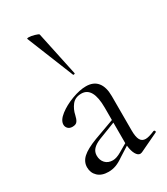

<svg xmlns="http://www.w3.org/2000/svg" viewBox="-184 -814 789 905"><g transform="rotate(-30 210.5 -361.5)"><path d="M415 -54Q419 -54 420.5 -49.5Q422 -45 418 -43L315 6Q309 8 306 8Q293 8 283 -9.5Q273 -27 270 -57L218 -24Q194 -7 174.5 0Q155 7 134 7Q97 7 76.5 -12.5Q56 -32 56 -62Q56 -92 80 -114Q104 -136 159 -157L269 -197V-264Q269 -377 206 -377Q172 -377 154.5 -354.5Q137 -332 131 -303Q127 -284 119.5 -273Q112 -262 93 -262Q77 -262 68.5 -271Q60 -280 60 -292Q60 -316 91 -340Q122 -364 165 -380Q208 -396 242 -396Q283 -396 304 -370Q325 -344 325 -295V-108Q325 -73 334 -56.5Q343 -40 363 -40Q380 -40 413 -54ZM269 -71V-76V-183L176 -147Q149 -136 136 -121.5Q123 -107 123 -87Q123 -62 138 -46Q153 -30 179 -30Q199 -30 226 -46ZM123 -731Q136 -731 155.5 -725.5Q175 -720 176 -716L227 -476Q228 -474 223 -472.5Q218 -471 217 -474L115 -727Q114 -731 123 -731Z"/></g></svg>

Font: Cormorant Garamond
Style: Regular
Weight: 400
Designer: Christian Thalmann (Catharsis Fonts)
Version: Version 3.000